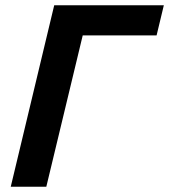

<svg xmlns="http://www.w3.org/2000/svg" viewBox="-20 -713 646 733"><path d="M21 0 187 -693H605.5L577.8 -577.8H295.8L156.8 0Z"/></svg>

Font: Ubuntu Sans
Style: Italic
Weight: 400
Italic angle: -13.5°
Designer: Dalton Maag Ltd
Foundry: Dalton Maag Ltd
Version: Version 1.006